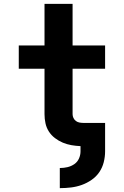

<svg xmlns="http://www.w3.org/2000/svg" viewBox="-20 -755 640 992"><path d="M289 217V113H291Q310 113 329 108.5Q348 104 364 93Q380 82 388 64Q396 46 396 27V0Q372 -1 349 -5Q326 -9 304.5 -18Q283 -27 264 -41.5Q245 -56 232.5 -75.5Q220 -95 215 -118Q210 -141 210 -165V-400H77V-520H210V-735H355V-520H523V-400H355V-165Q355 -155 359.5 -145.5Q364 -136 372 -130Q380 -124 390 -122Q400 -120 410 -120H523V27Q523 55 516 83Q509 111 493 134.5Q477 158 453 174.5Q429 191 402.5 200.5Q376 210 347.5 213.5Q319 217 291 217Z"/></svg>

Font: Iosevka SS04 Heavy Extended
Style: Regular
Weight: 900
Width: 7
Monospace: yes
Designer: Belleve Invis
Foundry: Belleve Invis
Version: Version 19.0.0; ttfautohint (v1.8.4)